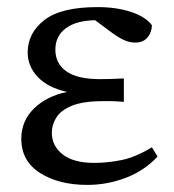

<svg xmlns="http://www.w3.org/2000/svg" viewBox="-20 -508 491 541"><path d="M226 13Q146 13 93 -20.5Q40 -54 40 -117Q40 -167 75.5 -202Q111 -237 169 -249Q115 -261 86.5 -291Q58 -321 58 -360Q58 -415 105 -451.5Q152 -488 255 -488Q308 -488 349 -474.5Q390 -461 408 -437Q408 -418 396 -403Q384 -388 361 -388Q345 -388 328.5 -395.5Q312 -403 287 -422L248 -451Q194 -450 165 -428Q136 -406 136 -368Q136 -329 167 -307Q198 -285 262 -285Q277 -285 292 -285.5Q307 -286 329 -287V-221Q304 -223 293 -223Q282 -223 271 -223Q214 -223 182.5 -210Q151 -197 138.5 -176.5Q126 -156 126 -134Q126 -97 156.5 -73Q187 -49 246 -49Q283 -49 322.5 -57Q362 -65 408 -93L424 -67Q387 -27 334.5 -7Q282 13 226 13Z"/></svg>

Font: Source Serif Pro
Style: Regular
Weight: 400
Designer: Frank Grießhammer
Foundry: Adobe Systems Incorporated
Version: Version 3.001;hotconv 1.0.111;makeotfexe 2.5.65597